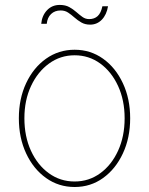

<svg xmlns="http://www.w3.org/2000/svg" viewBox="-20 -749 605 780"><path d="M283.2 10.7Q218.3 10.7 167 -25.9Q115.7 -62.5 86.2 -125.7Q56.6 -189 56.6 -268.6Q56.6 -348.1 86.2 -411.1Q115.7 -474.1 167 -510.5Q218.3 -546.9 283.2 -546.9Q347.7 -546.9 398.7 -510.5Q449.7 -474.1 479.2 -410.9Q508.8 -347.7 508.8 -268.6Q508.8 -189 479.2 -125.7Q449.7 -62.5 398.9 -25.9Q348.1 10.7 283.2 10.7ZM283.2 -11.7Q341.3 -11.7 387.2 -45.2Q433.1 -78.6 459.7 -136.7Q486.3 -194.8 486.3 -268.6Q486.3 -341.8 459.7 -399.7Q433.1 -457.5 387.2 -491Q341.3 -524.4 283.2 -524.4Q225.1 -524.4 179 -490.7Q132.8 -457 106 -399.4Q79.1 -341.8 79.1 -268.6Q79.1 -194.8 105.7 -136.7Q132.3 -78.6 178.5 -45.2Q224.6 -11.7 283.2 -11.7ZM346.2 -648.9Q325.7 -648.9 310.5 -657.7Q295.4 -666.5 282.7 -677.7Q270 -689 256.8 -697.8Q243.7 -706.5 226.6 -706.5Q202.6 -706.5 187.5 -692.1Q172.4 -677.7 169.9 -652.3H147.5Q150.4 -685.5 170.9 -707.3Q191.4 -729 222.7 -729Q245.6 -729 261.5 -720.2Q277.3 -711.4 290 -700.2Q302.7 -689 314.9 -680.2Q327.1 -671.4 342.3 -671.4Q363.3 -671.4 376.7 -683.6Q390.1 -695.8 396 -723.6H418.9Q413.1 -689 393.6 -668.9Q374 -648.9 346.2 -648.9Z"/></svg>

Font: Inter 18pt Thin
Style: Regular
Weight: 250
Designer: Rasmus Andersson
Foundry: rsms
Version: Version 4.001;git-66647c0bb